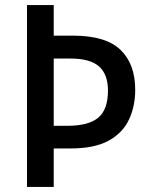

<svg xmlns="http://www.w3.org/2000/svg" viewBox="-20 -734 592 754"><path d="M511 -381Q511 -317 486.5 -264.5Q462 -212 406.5 -181.5Q351 -151 257 -151H191V0H86V-714H191V-594H267Q395 -594 453 -538.5Q511 -483 511 -381ZM245 -240Q328 -240 366 -272Q404 -304 404 -378Q404 -442 369 -473Q334 -504 258 -504H191V-240Z"/></svg>

Font: Noto Sans Thai SemCond Med
Style: Regular
Weight: 500
Width: 4
Designer: Monotype Design Team
Foundry: Monotype Imaging Inc.
Version: Version 2.002; ttfautohint (v1.8.4.7-5d5b)